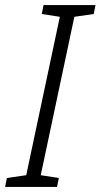

<svg xmlns="http://www.w3.org/2000/svg" viewBox="-26 -734 395 754"><path d="M-6 0 1 -35 77 -46 209 -668 138 -679 145 -714H349L342 -679L266 -668L134 -46L205 -35L198 0Z"/></svg>

Font: Noto Sans Light
Style: Italic
Weight: 300
Italic angle: -12°
Designer: Monotype Design Team
Foundry: Monotype Imaging Inc.
Version: Version 2.013; ttfautohint (v1.8.4.7-5d5b)